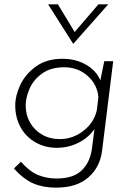

<svg xmlns="http://www.w3.org/2000/svg" viewBox="-20 -672 605 882"><path d="M500 -391 449 20Q440 95 386.5 142.5Q333 190 237 190Q179 190 134 171Q89 152 44 102L76 71Q116 116 155 132Q194 148 240 148Q316 148 354.5 111.5Q393 75 402 13L414 -79Q386 -39 340 -16Q294 7 241 7Q187 7 143 -18Q99 -43 74.5 -87.5Q50 -132 50 -188Q50 -232 73 -281.5Q96 -331 145 -366.5Q194 -402 267 -402Q328 -402 375 -375Q422 -348 441 -303L459 -391ZM432 -225Q427 -284 382.5 -323.5Q338 -363 275 -363Q213 -363 173 -334Q133 -305 115.5 -264Q98 -223 98 -188Q98 -144 118 -109Q138 -74 173.5 -53.5Q209 -33 254 -33Q315 -33 364 -71.5Q413 -110 425 -167ZM477 -652 317 -471H316L201 -652H246L323 -525L432 -652Z"/></svg>

Font: Josefin Sans Light
Style: Italic
Weight: 300
Italic angle: -7°
Designer: Santiago Orozco
Foundry: Typemade
Version: Version 2.000